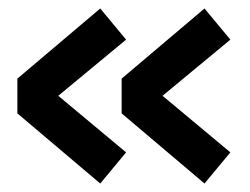

<svg xmlns="http://www.w3.org/2000/svg" viewBox="-20 -520 590 453"><path d="M21 -252.5V-334.5L216.5 -500L277.5 -426.5L117.5 -294L277.5 -160.5L216.5 -87ZM267 -252.5V-334.5L462.5 -500L523.5 -426.5L363.5 -294L523.5 -160.5L462.5 -87Z"/></svg>

Font: Trispace SemiCondensed
Style: Bold
Weight: 700
Width: 4
Designer: Tyler Finck
Foundry: Etcetera Type Company
Version: Version 1.210; ttfautohint (v1.8.3)